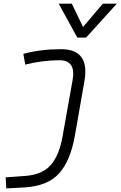

<svg xmlns="http://www.w3.org/2000/svg" viewBox="-20 -797 660 1051"><path d="M14.2 234.4 11.2 173.8 118.7 166Q211.4 159.2 257.8 106.4Q304.2 53.7 322.3 -49.8L377.4 -358.4Q397 -467.3 305.2 -467.3Q258.3 -467.3 210 -460.9Q161.6 -454.6 118.2 -443.4L107.9 -502Q200.7 -527.8 314.5 -527.8Q472.2 -527.8 442.4 -354.5L390.1 -55.7Q365.7 83.5 303 152.6Q240.2 221.7 113.3 229ZM403.3 -591.3 301.3 -776.9H373L434.6 -649.4L543 -776.9H619.6L451.2 -591.3Z"/></svg>

Font: Cascadia Code PL Light
Style: Italic
Weight: 300
Italic angle: -10°
Monospace: yes
Designer: Aaron Bell
Foundry: Saja Typeworks
Version: Version 2404.023; ttfautohint (v1.8.4)